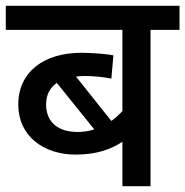

<svg xmlns="http://www.w3.org/2000/svg" viewBox="-20 -642 639 662"><path d="M599 -539V-622H0V-539H402V-259C391 -247 378 -235 364 -225L242 -378C251 -379 262 -380 272 -380C305 -380 338 -376 364 -371L371 -451C349 -456 296 -460 261 -460C131 -460 43 -394 43 -281C43 -174 129 -109 241 -109C315 -109 363 -128 402 -153V0H499V-539ZM139 -282C139 -315 152 -340 176 -356L305 -196C287 -190 268 -187 247 -187C186 -187 139 -216 139 -282Z"/></svg>

Font: Noto Sans Devanagari UI Medium
Style: Regular
Weight: 500
Designer: Jelle Bosma - Monotype Design Team
Foundry: Monotype Imaging Inc.
Version: Version 2.004